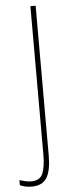

<svg xmlns="http://www.w3.org/2000/svg" viewBox="-105 -744 351 949"><g transform="rotate(-5 70.5 -269.5)"><path d="M13 175Q-19 175 -45 163V138Q-31 142 -16.5 145.5Q-2 149 13 149Q57 149 70.5 115.5Q84 82 84 23V-714H110V30Q110 104 88 139.5Q66 175 13 175Z"/></g></svg>

Font: Noto Sans Thai Looped ExtraCondensed Thin
Style: Regular
Weight: 100
Width: 2
Designer: Sasikarn Vongin, Ben Mitchell
Foundry: The Fontpad Ltd
Version: Version 1.001; ttfautohint (v1.8.4.7-5d5b)